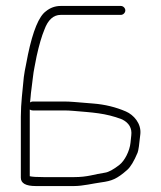

<svg xmlns="http://www.w3.org/2000/svg" viewBox="-20 -668 541 645"><path d="M80 -300C83.3 -298 86.7 -297 90 -297H195C205 -297 215.7 -296.5 227 -295.5C290 -289.9 333.6 -288.7 390 -267C413.7 -255.2 424 -237.2 421 -213C420.3 -207.7 419.5 -199.5 418.4 -188.4C415.8 -161.5 399.2 -128.1 381 -114C360.9 -98.4 344.9 -89.7 333 -88C296.1 -82.7 275.6 -73 228 -73H128C104 -73 88 -74 80 -76ZM401 -633C401 -640.9 393.9 -648 386 -648H184C165.3 -648 148.7 -642 134 -630C110.8 -613.1 90.8 -564.8 74 -485L67 -449C64.3 -437 62 -423.7 60 -409C56 -364.7 50 -321.3 50 -276V-71C50 -52.3 66.7 -43 100 -43H229C258.2 -43 293.8 -51.9 320.1 -55.4C355.7 -60.2 372.5 -66.6 407.2 -97.1C418.6 -107.2 430.3 -126.5 442.2 -155.1C445 -161.9 448.1 -182.8 451.5 -218C455 -253.3 428.9 -282.3 403 -293.5C369.2 -308.1 332.6 -317.1 293.2 -320.2L228.5 -325.5C216.2 -326.5 205 -327 195 -327H90C87.3 -327 84.3 -326 81 -324C83.1 -339 82.8 -349.8 85.5 -367.5C89 -390.4 91.1 -420.9 96 -443L103 -479C111.4 -517 120.1 -546.7 129 -568C141.1 -601.3 159.5 -618 184 -618H386C393.9 -618 401 -625.1 401 -633Z"/></svg>

Font: MewTooHand
Style: Regular
Weight: 400
Designer: Mew Too, Robert Jablonski
Version: Version 0.77